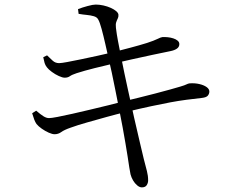

<svg xmlns="http://www.w3.org/2000/svg" viewBox="-20 -778 1040 840"><path d="M600.8 41.8Q590.6 41.8 580.2 33Q569.7 24.3 562.1 11.2Q554.6 -1.8 551.1 -15Q549.1 -23.6 545.7 -44.9Q542.2 -66.1 538.2 -94.3Q534.2 -122.5 529 -150.3Q524.4 -179.7 516.9 -219.1Q509.4 -258.5 501 -301.6Q492.6 -344.7 484.3 -385.7Q476 -426.7 469 -460.4Q462 -494.2 457 -513.8Q449.2 -548.1 440.9 -584.9Q432.6 -621.7 424.6 -651.2Q416.6 -680.6 409.8 -692.5Q404.6 -702.9 390.6 -707Q376.5 -711.1 359.3 -712.7Q342 -714.3 323.9 -717.5L321.3 -738.1Q340.2 -745.5 363.5 -751.7Q386.8 -758 398.7 -758Q415.3 -758 432.5 -754.1Q449.8 -750.2 464.6 -743.6Q479.4 -736.9 488.6 -729Q497.7 -721 498.2 -713.2Q498.8 -703.9 495.1 -696.9Q491.4 -689.8 488.4 -680.8Q485.4 -671.8 487.2 -656.2Q490.8 -626.5 496.1 -599.1Q501.4 -571.7 510.6 -524.8Q524.1 -456.8 538.9 -389.6Q553.7 -322.4 567 -262.3Q580.4 -202.1 591.7 -155.7Q602.9 -109.3 608.9 -83.1Q617.4 -49.9 622.8 -29.5Q628.1 -9.1 628.1 11.5Q628.1 22.1 622.1 31.8Q616.1 41.6 600.8 41.8ZM219.2 -190.7Q208.8 -190.7 193.2 -197.6Q177.5 -204.6 162.9 -214.9Q148.2 -225.2 139.8 -235.4Q134.4 -243.1 129.9 -254.6Q125.4 -266.2 120.7 -282.5L138.3 -293.8Q157.6 -277.1 170.4 -269.2Q183.2 -261.3 194.5 -261.3Q204.5 -261.3 231.8 -266.5Q259.1 -271.7 296.7 -280.2Q334.3 -288.6 375.7 -298.6Q417.1 -308.6 455.3 -317.8Q493.4 -326.9 520.7 -334.5Q549.8 -341.4 586.4 -350.5Q623 -359.6 659.6 -369Q696.1 -378.4 725 -386.6Q753.9 -394.8 768.2 -399Q789.2 -405.2 796 -408.9Q802.8 -412.5 809.8 -413.3Q832.6 -414.9 852.1 -410.3Q871.7 -405.8 883.8 -397.2Q895.9 -388.6 895.9 -377.5Q895.9 -368.2 889.7 -360.1Q883.6 -352 864.2 -349.7Q827.9 -345.7 795.1 -341.4Q762.2 -337.1 725.5 -330.3Q688.9 -323.5 641.7 -313.4Q594.5 -303.3 529.5 -287.7Q493.5 -279.3 448.7 -266.9Q403.8 -254.4 361 -242.3Q318.2 -230.2 288.5 -219.3Q260.9 -209.7 248.1 -200.3Q235.3 -190.9 219.2 -190.7ZM263 -438.1Q253.3 -438.1 237.4 -445.4Q221.5 -452.6 206.9 -463.4Q192.2 -474.2 185.2 -483.5Q178 -492.8 175.1 -502.5Q172.2 -512.2 169.2 -527.6L185.9 -535.8Q198.8 -523.4 210.4 -512.6Q222 -501.8 238.6 -501.8Q248.2 -501.8 274 -506.6Q299.7 -511.4 334.2 -518.5Q368.6 -525.7 405.4 -533.7Q442.3 -541.7 472.9 -549.1Q514 -559.8 552.2 -569.8Q590.3 -579.9 623.2 -590.1Q654.8 -600.5 669.1 -607.7Q683.4 -614.9 690.2 -615.7Q701 -616.4 714 -615.1Q727 -613.8 738.3 -610.1Q749.6 -606.5 757.1 -600.2Q764.6 -593.9 764.6 -585.1Q764.6 -572.8 754.2 -565.4Q743.8 -557.9 725.4 -554.3Q693.1 -548.1 647.5 -538.1Q602 -528.1 558 -518.6Q514.1 -509.1 485.9 -502.1Q439.2 -491.3 394.2 -480Q349.1 -468.7 315.2 -457.8Q294.5 -451 285.7 -444.6Q276.8 -438.1 263 -438.1Z"/></svg>

Font: Noto Serif KR ExtraLight
Style: Regular
Weight: 200
Designer: Ryoko NISHIZUKA 西塚涼子 (kana & ideographs); Frank Grießhammer (Latin, Greek & Cyrillic); Wenlong ZHANG 张文龙 (bopomofo); San
Foundry: Adobe
Version: Version 2.002-H1;hotconv 1.1.0;makeotfexe 2.6.0